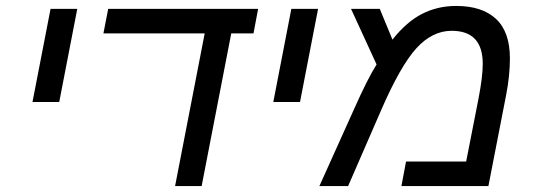

<svg xmlns="http://www.w3.org/2000/svg" viewBox="-20 -629 1801 649"><path d="M150.9 -599.1H241.2L180.2 -284.2H89.8Z M661.6 0H571.8L671.9 -516.1H329.6L345.7 -599.1H852.5L836.9 -516.1H761.7Z M964.8 -599.1H1055.2L994.1 -284.2H903.8Z M1522 -608.9Q1609.4 -608.9 1656.5 -565.2Q1703.6 -521.5 1703.6 -431.2Q1703.6 -373.5 1690.9 -308.1L1630.9 0H1336.9L1352.5 -83H1555.7L1597.7 -296.9Q1611.8 -370.6 1611.8 -413.1Q1611.8 -524.9 1506.8 -524.9Q1440.9 -524.9 1387 -465.3Q1333 -405.8 1267.6 -254.9L1156.7 0H1059.6L1177.7 -262.2Q1222.7 -363.3 1252.9 -411.1L1166.5 -599.1H1263.7L1306.6 -495.1Q1354 -555.2 1406.5 -582Q1459 -608.9 1522 -608.9Z"/></svg>

Font: Liberation Sans
Style: Italic
Weight: 400
Italic angle: -12°
Designer: Steve Matteson
Foundry: Ascender Corporation
Version: Version 2.1.5